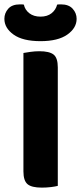

<svg xmlns="http://www.w3.org/2000/svg" viewBox="-37 -850 370 877"><path d="M154 7Q107 7 88.5 -9Q70 -25 70 -67V-608Q81 -610 101.5 -613Q122 -616 143 -616Q188 -616 207.5 -601Q227 -586 227 -542V-1Q216 2 196 4.5Q176 7 154 7ZM148 -774Q179 -774 198.5 -789.5Q218 -805 224 -829Q229 -830 233 -830Q237 -830 242 -830Q277 -830 295 -810Q313 -790 313 -764Q313 -722 270.5 -692Q228 -662 148 -662Q67 -662 25 -692Q-17 -722 -17 -764Q-17 -790 0.5 -810Q18 -830 54 -830Q59 -830 63 -830Q67 -830 72 -829Q77 -805 97 -789.5Q117 -774 148 -774Z"/></svg>

Font: Baloo 2
Style: Bold
Weight: 700
Designer: Sarang Kulkarni and Ek Type
Foundry: Ek Type
Version: Version 1.640;hotconv 1.0.111;makeotfexe 2.5.65597; ttfautoh